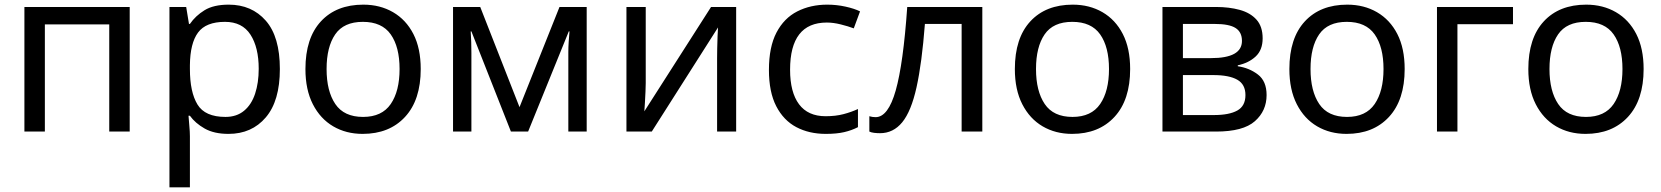

<svg xmlns="http://www.w3.org/2000/svg" viewBox="-20 -566 7145 826"><path d="M538 -536V0H450V-461H173V0H85V-536Z M964 -546Q1063 -546 1123.5 -477Q1184 -408 1184 -269Q1184 -132 1123.5 -61Q1063 10 963 10Q901 10 860.5 -13Q820 -36 797 -68H791Q792 -51 794.5 -25Q797 1 797 20V240H709V-536H781L793 -463H797Q821 -498 860 -522Q899 -546 964 -546ZM948 -472Q866 -472 832 -426Q798 -380 797 -286V-269Q797 -170 829.5 -116.5Q862 -63 950 -63Q998 -63 1030 -89.5Q1062 -116 1077.5 -163Q1093 -210 1093 -270Q1093 -362 1057.5 -417Q1022 -472 948 -472Z M1790 -269Q1790 -136 1722.5 -63Q1655 10 1540 10Q1469 10 1413.5 -22.5Q1358 -55 1326 -117.5Q1294 -180 1294 -269Q1294 -402 1360.5 -474Q1427 -546 1543 -546Q1615 -546 1671 -513.5Q1727 -481 1758.5 -419.5Q1790 -358 1790 -269ZM1385 -269Q1385 -174 1422.5 -118.5Q1460 -63 1542 -63Q1623 -63 1661 -118.5Q1699 -174 1699 -269Q1699 -364 1661 -418Q1623 -472 1541 -472Q1459 -472 1422 -418Q1385 -364 1385 -269Z M2504 -536V0H2425V-342Q2425 -363 2426.5 -385.5Q2428 -408 2430 -431H2427L2252 0H2178L2008 -431H2005Q2008 -386 2008 -339V0H1929V-536H2046L2215 -105L2387 -536Z M2758 -536V-209Q2758 -196 2757 -172.5Q2756 -149 2754.5 -124.5Q2753 -100 2752 -87L3039 -536H3147V0H3065V-316Q3065 -332 3065.5 -358Q3066 -384 3067 -409.5Q3068 -435 3069 -448L2784 0H2675V-536Z M3533 10Q3461 10 3406 -19Q3351 -48 3319.5 -109Q3288 -170 3288 -265Q3288 -364 3320.5 -426Q3353 -488 3410 -517Q3467 -546 3539 -546Q3579 -546 3617.5 -537.5Q3656 -529 3680 -517L3653 -444Q3629 -453 3597 -461Q3565 -469 3537 -469Q3379 -469 3379 -266Q3379 -169 3417.5 -117.5Q3456 -66 3532 -66Q3575 -66 3609 -75Q3643 -84 3671 -97V-19Q3644 -5 3611.5 2.5Q3579 10 3533 10Z M4206 0H4117V-463H3959Q3946 -294 3923 -190.5Q3900 -87 3861.5 -40Q3823 7 3766 7Q3753 7 3740.5 5.5Q3728 4 3720 0V-66Q3726 -64 3733 -63Q3740 -62 3747 -62Q3801 -62 3833.5 -177Q3866 -292 3883 -536H4206Z M4842 -269Q4842 -136 4774.5 -63Q4707 10 4592 10Q4521 10 4465.5 -22.5Q4410 -55 4378 -117.5Q4346 -180 4346 -269Q4346 -402 4412.5 -474Q4479 -546 4595 -546Q4667 -546 4723 -513.5Q4779 -481 4810.5 -419.5Q4842 -358 4842 -269ZM4437 -269Q4437 -174 4474.5 -118.5Q4512 -63 4594 -63Q4675 -63 4713 -118.5Q4751 -174 4751 -269Q4751 -364 4713 -418Q4675 -472 4593 -472Q4511 -472 4474 -418Q4437 -364 4437 -269Z M5412 -401Q5412 -351 5382 -323Q5352 -295 5305 -285V-281Q5354 -274 5391.5 -245.5Q5429 -217 5429 -157Q5429 -89 5378.5 -44.5Q5328 0 5212 0H4981V-536H5211Q5268 -536 5313.5 -523.5Q5359 -511 5385.5 -481.5Q5412 -452 5412 -401ZM5323 -390Q5323 -428 5295.5 -445.5Q5268 -463 5206 -463H5069V-316H5190Q5323 -316 5323 -390ZM5338 -157Q5338 -203 5303 -223Q5268 -243 5200 -243H5069V-71H5202Q5268 -71 5303 -90.5Q5338 -110 5338 -157Z M6023 -269Q6023 -136 5955.5 -63Q5888 10 5773 10Q5702 10 5646.5 -22.5Q5591 -55 5559 -117.5Q5527 -180 5527 -269Q5527 -402 5593.5 -474Q5660 -546 5776 -546Q5848 -546 5904 -513.5Q5960 -481 5991.5 -419.5Q6023 -358 6023 -269ZM5618 -269Q5618 -174 5655.5 -118.5Q5693 -63 5775 -63Q5856 -63 5894 -118.5Q5932 -174 5932 -269Q5932 -364 5894 -418Q5856 -472 5774 -472Q5692 -472 5655 -418Q5618 -364 5618 -269Z M6489 -536V-462H6250V0H6162V-536Z M7051 -269Q7051 -136 6983.5 -63Q6916 10 6801 10Q6730 10 6674.5 -22.5Q6619 -55 6587 -117.5Q6555 -180 6555 -269Q6555 -402 6621.5 -474Q6688 -546 6804 -546Q6876 -546 6932 -513.5Q6988 -481 7019.5 -419.5Q7051 -358 7051 -269ZM6646 -269Q6646 -174 6683.5 -118.5Q6721 -63 6803 -63Q6884 -63 6922 -118.5Q6960 -174 6960 -269Q6960 -364 6922 -418Q6884 -472 6802 -472Q6720 -472 6683 -418Q6646 -364 6646 -269Z"/></svg>

Font: Noto Sans
Style: Regular
Weight: 400
Designer: Monotype Design Team
Foundry: Monotype Imaging Inc.
Version: Version 1.902